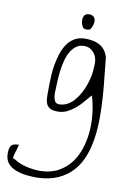

<svg xmlns="http://www.w3.org/2000/svg" viewBox="-215 -608 658 994"><g transform="rotate(10 114.0 -111.0)"><path d="M-119.1 231.4Q-119.1 205.1 -110.4 191.4Q-101.6 177.7 -69.3 177.7Q-72.3 191.4 -76.7 205.1Q-81.1 218.8 -84.5 230.5Q-87.9 242.2 -87.4 249Q-86.9 255.9 -80.1 253.9Q-48.8 274.4 -11.7 283.2Q25.4 292 61.5 292Q116.2 291 155.8 269.5Q195.3 248 221.2 213.9Q247.1 179.7 261.2 135.3Q275.4 90.8 278.8 43.5Q282.2 -3.9 276.4 -51.8Q270.5 -99.6 257.8 -139.6Q241.2 -121.1 224.1 -100.6Q207 -80.1 187.5 -64Q168 -47.9 146 -37.1Q124 -26.4 96.7 -26.4Q68.4 -26.4 54.2 -36.1Q40 -45.9 35.2 -63Q30.3 -80.1 30.8 -102.5Q31.2 -125 31.2 -150.4Q31.2 -173.8 32.7 -203.1Q34.2 -232.4 39.6 -262.2Q44.9 -292 54.2 -320.8Q63.5 -349.6 79.1 -372.6Q94.7 -395.5 118.2 -409.2Q141.6 -422.9 173.8 -422.9Q194.3 -422.9 213.4 -419.4Q232.4 -416 248.5 -407.2Q264.6 -398.4 276.4 -383.8Q288.1 -369.1 294.9 -346.7Q298.8 -302.7 304.7 -251.5Q310.5 -200.2 314.5 -145Q318.4 -89.8 318.4 -34.2Q318.4 21.5 311 73.2Q303.7 125 286.6 170.4Q269.5 215.8 238.8 250.5Q208 285.2 162.1 306.2Q116.2 327.1 51.8 329.1Q24.4 329.1 -5.9 325.7Q-36.1 322.3 -61.5 312Q-86.9 301.8 -103 282.7Q-119.1 263.7 -119.1 231.4ZM68.4 -150.4Q68.4 -139.6 67.4 -126Q66.4 -112.3 68.4 -98.6Q70.3 -85 76.7 -75.2Q83 -65.4 97.7 -64.5Q121.1 -64.5 141.1 -75.2Q161.1 -85.9 177.2 -104.5Q193.4 -123 205.6 -146Q217.8 -168.9 226.1 -193.4Q234.4 -217.8 238.8 -240.7Q243.2 -263.7 243.2 -281.2Q246.1 -299.8 243.7 -318.4Q241.2 -336.9 232.4 -351.6Q223.6 -366.2 209 -375.5Q194.3 -384.8 173.8 -384.8Q150.4 -384.8 132.8 -371.6Q115.2 -358.4 103.5 -337.9Q91.8 -317.4 85 -291.5Q78.1 -265.6 74.7 -239.7Q71.3 -213.9 69.8 -189.9Q68.4 -166 68.4 -150.4ZM142.6 -498Q139.6 -512.7 141.1 -522.9Q142.6 -533.2 147 -539.6Q151.4 -545.9 158.2 -548.3Q165 -550.8 171.9 -550.8Q179.7 -550.8 186.5 -548.3Q193.4 -545.9 198.2 -540Q203.1 -534.2 204.6 -524.4Q206.1 -514.6 202.1 -500Q198.2 -487.3 192.9 -479Q187.5 -470.7 171.9 -470.7Q157.2 -470.7 151.9 -478Q146.5 -485.4 142.6 -498Z"/></g></svg>

Font: Annie Use Your Telescope
Style: Regular
Weight: 400
Version: Version 1.003 2001